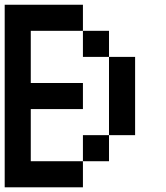

<svg xmlns="http://www.w3.org/2000/svg" viewBox="-20 -798 707 818"><path d="M555.6 -222.2H444.4V-555.6H555.6ZM111.1 -333.3V-111.1H333.3V0H0V-777.8H333.3V-666.7H111.1V-444.4H333.3V-333.3ZM444.4 -111.1H333.3V-222.2H444.4ZM444.4 -555.6H333.3V-666.7H444.4Z"/></svg>

Font: Pixeloid Mono
Style: Regular
Weight: 400
Monospace: yes
Designer: GGBotNet
Foundry: GGBotNet
Version: 0.5